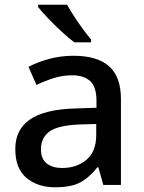

<svg xmlns="http://www.w3.org/2000/svg" viewBox="-20 -786 614 816"><path d="M292 -549Q393 -549 443.5 -504.5Q494 -460 494 -365V0H419L398 -75H394Q359 -31 320.5 -10.5Q282 10 214 10Q141 10 93 -29.5Q45 -69 45 -153Q45 -235 107 -278Q169 -321 298 -325L390 -328V-358Q390 -417 363 -441.5Q336 -466 287 -466Q246 -466 208 -454Q170 -442 135 -425L101 -502Q139 -522 188.5 -535.5Q238 -549 292 -549ZM317 -257Q225 -253 189.5 -226.5Q154 -200 154 -152Q154 -110 179 -91Q204 -72 244 -72Q306 -72 347.5 -107Q389 -142 389 -212V-259ZM265 -766Q277 -744 295 -716.5Q313 -689 332 -663Q351 -637 367 -618V-606H296Q272 -624 241.5 -652Q211 -680 183.5 -709Q156 -738 142 -756V-766Z"/></svg>

Font: Noto Sans Sinhala Medium
Style: Regular
Weight: 500
Designer: Jelle Bosma - Monotype Design Team
Foundry: Monotype Imaging Inc.
Version: Version 2.006; ttfautohint (v1.8.4.7-5d5b)